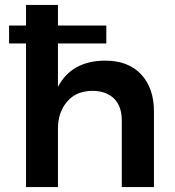

<svg xmlns="http://www.w3.org/2000/svg" viewBox="-20 -762 712 782"><path d="M554 -460C519 -497 470 -515 409 -515C318 -515 253 -479 216 -408V-585H413V-658H216V-742H86V-658H17V-585H86V0H216V-238C216 -283 229 -320 254 -349C279 -378 314 -392 357 -392C394 -392 424 -381 445 -360C466 -339 476 -309 476 -272V0H607V-309C607 -372 589 -423 554 -460Z"/></svg>

Font: Argentum Sans Medium
Style: Regular
Weight: 500
Designer: Julieta Ulanovsky
Foundry: Julieta Ulanovsky
Version: Version 5.001;January 29, 2019;FontCreator 11.5.0.2425 64-bi